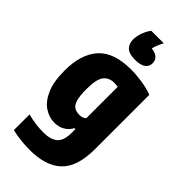

<svg xmlns="http://www.w3.org/2000/svg" viewBox="-318 -878 1175 1175"><g transform="rotate(45 269.5 -291.0)"><path d="M216 230Q181.5 230 140 225.8Q98.5 221.5 62 212.5V76.5Q131.5 95 200.5 95Q262 95 293 68.2Q324 41.5 324 -25.5V-58.5H316Q300 -28.5 271.5 -11.5Q243 5.5 204.5 5.5Q159.5 5.5 117.8 -22Q76 -49.5 49.8 -109Q23.5 -168.5 23.5 -264Q23.5 -406 91 -481.8Q158.5 -557.5 307.5 -557.5Q354 -557.5 404.2 -549.8Q454.5 -542 495.5 -526.5V-56Q495.5 96.5 425.2 163.2Q355 230 216 230ZM279 -136.5Q307 -136.5 324 -152V-424Q317 -425 308.2 -426Q299.5 -427 291.5 -427Q247.5 -427 223 -396.2Q198.5 -365.5 198.5 -279.5Q198.5 -221 207.5 -190.2Q216.5 -159.5 234.5 -148Q252.5 -136.5 279 -136.5ZM280 -616Q230.5 -616 208 -637.2Q185.5 -658.5 185.5 -697Q185.5 -725.5 197.5 -757.5Q209.5 -789.5 226.5 -812H335Q311.5 -767.5 305.5 -738Q341 -733.5 357.2 -717.5Q373.5 -701.5 373.5 -677.5Q373.5 -649 351.2 -632.5Q329 -616 280 -616Z"/></g></svg>

Font: Encode Sans Condensed Condensed ExtraBold
Style: Regular
Weight: 800
Width: 3
Designer: Multiple Designers
Foundry: Impallari Type
Version: Version 3.000; ttfautohint (v1.8.3) -l 8 -r 50 -G 200 -x 14 